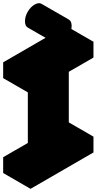

<svg xmlns="http://www.w3.org/2000/svg" viewBox="-63 -1144 655 1214"><path d="M286 -140V-640L130 -550V-650L528 -880V-780L372 -690V-190L528 -280V-180L130 50V-50ZM329 -875Q303 -860 285.5 -870Q268 -880 268 -910Q268 -940 285.5 -970Q303 -1000 329 -1015Q355 -1030 372.5 -1020Q390 -1010 390 -980Q390 -950 372.5 -920Q355 -890 329 -875ZM286 -140 130 -50 -43 -150 113 -240ZM130 -50V50L-43 -50V-150ZM528 -280 372 -190 199 -290 355 -380ZM286 -640V-140L113 -240V-740ZM528 -880 130 -650 -43 -750 355 -980ZM130 -650V-550L-43 -650V-750ZM373 -1020Q355 -1030 329 -1015Q303 -1000 285.5 -970Q268 -940 268 -910Q268 -880 286 -870L112 -970Q95 -980 95 -1010Q95 -1040 112.5 -1070Q130 -1100 155.6 -1115Q182.2 -1130 199 -1120Z"/></svg>

Font: Nabla Normal
Style: Regular
Weight: 400
Designer: Arthur Reinders Folmer
Version: Version 1.000